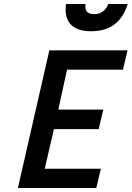

<svg xmlns="http://www.w3.org/2000/svg" viewBox="-20 -945 662 965"><path d="M464 0 487 -97H205L251 -296H476L499 -394H273L317 -595H598L621 -692H228L70 0ZM312 -925C299 -836 344 -788 437 -788C542 -788 595 -841 622 -925H524C514 -895 488 -874 455 -874C422 -874 404 -887 410 -925H312Z"/></svg>

Font: RazerF5 SemiBold
Style: Italic
Weight: 600
Foundry: Razer Inc.
Version: Version 2